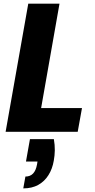

<svg xmlns="http://www.w3.org/2000/svg" viewBox="-20 -722 519 1052"><path d="M144.1 40.2H275.1Q280.7 71.9 280.3 101.4Q279.8 130.9 274.7 158.2Q267.2 202.9 245.7 237.2Q224.3 271.6 189.9 290.9Q155.5 310.2 107.5 310.2L119.2 245.4Q145.2 245.4 161 229Q176.8 212.7 182.9 178.8L185.4 163.1H122.3ZM134.9 -701.9H306L205.3 -129.8H429.2L405.8 0H10.8Z"/></svg>

Font: Poppins Variable
Style: Italic
Weight: 100
Italic angle: -10°
Designer: Jonny Pinhorn
Foundry: Indian Type Foundry
Version: Version 6.000